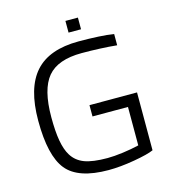

<svg xmlns="http://www.w3.org/2000/svg" viewBox="-112 -840 827 936"><g transform="rotate(-15 301.5 -371.5)"><path d="M491 -266H312V-323H552V-31Q524 -18 452 -5.5Q380 7 321 7Q168 7 109.5 -65Q51 -137 51 -314Q51 -479 121.5 -558Q192 -637 341 -637Q393 -637 440 -634.5Q487 -632 518 -627V-570Q478 -574 431.5 -576Q385 -578 341 -578Q220 -578 168.5 -516.5Q117 -455 117 -314Q117 -242 125.5 -194.5Q134 -147 152 -118Q174 -82 215 -66.5Q256 -51 331 -51Q364 -51 409 -57Q454 -63 491 -72ZM368 -691H305V-750H368Z"/></g></svg>

Font: Blinker Light
Style: Regular
Weight: 300
Designer: Juergen Huber
Foundry: supertype
Version: Version 1.017;hotconv 1.0.117;makeotfexe 2.5.65602